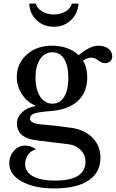

<svg xmlns="http://www.w3.org/2000/svg" viewBox="-20 -796 649 1076"><path d="M274 -215Q316 -215 339.5 -253.5Q363 -292 363 -360Q363 -428 339.5 -465.5Q316 -503 273 -503Q230 -503 204.5 -464.5Q179 -426 179 -361Q179 -295 205 -255Q231 -215 274 -215ZM219 -98Q296 -92 384 -79Q456 -68 499.5 -23Q543 22 543 88Q543 171 476 215.5Q409 260 284 260Q172 260 102 221Q32 182 32 120Q32 78 58 49Q84 20 121 20Q155 20 182 41Q155 47 138 70.5Q121 94 121 124Q121 168 165 192Q209 216 288 216Q459 216 459 111Q459 72 432.5 45Q406 18 368 13Q301 4 189 -9Q75 -21 75 -105Q75 -140 104 -167Q133 -194 177 -201V-205Q132 -223 103 -268Q74 -313 74 -364Q74 -440 130 -490Q186 -540 271 -540Q363 -540 421 -487Q485 -540 530 -540Q566 -540 587.5 -523.5Q609 -507 609 -479Q609 -463 597.5 -452.5Q586 -442 569 -442Q550 -442 530 -457.5Q510 -473 494 -473Q470 -473 445 -456Q469 -419 469 -363Q469 -278 415 -229Q361 -180 257 -173Q194 -168 171 -159.5Q148 -151 148 -131Q148 -103 219 -98ZM383 -776H420Q416 -719 377 -682.5Q338 -646 282 -646Q224 -646 185 -683Q146 -720 144 -776H180Q189 -748 216.5 -731.5Q244 -715 281 -715Q319 -715 347 -731.5Q375 -748 383 -776Z"/></svg>

Font: Libre Baskerville
Style: Regular
Weight: 400
Designer: Pablo Impallari, Rodrigo Fuenzalida
Foundry: Pablo Impallari, Rodrigo Fuenzalida
Version: Version 1.000